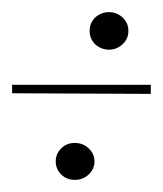

<svg xmlns="http://www.w3.org/2000/svg" viewBox="-25 -293 269 317"><path d="M-5 -153H224V-138L-5 -139ZM132 -220Q123 -229 123 -242Q123 -255 132 -264Q142 -273 155 -273Q168 -273 177.5 -264Q187 -255 187 -242Q187 -229 177.5 -220Q168 -211 155 -211Q142 -211 132 -220ZM67 -26.5Q67 -39 76 -48Q85 -57 98.5 -57Q112 -57 121.5 -48Q131 -39 131 -26.5Q131 -14 121.5 -5Q112 4 98.5 4Q85 4 76 -5Q67 -14 67 -26.5Z"/></svg>

Font: Lovers Quarrel
Style: Regular
Weight: 400
Designer: Robert E. Leuschke
Foundry: Robert E. Leuschke
Version: Version 1.001